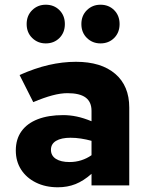

<svg xmlns="http://www.w3.org/2000/svg" viewBox="-20 -786 640 814"><path d="M225 8Q173 8 132.5 -12Q92 -32 69.5 -67Q47 -102 47 -148Q47 -196 71 -229.5Q95 -263 140 -280.5Q185 -298 248 -298Q276 -298 305 -292Q334 -286 368 -272V-316Q368 -354 343 -372.5Q318 -391 266 -391Q237 -391 201.5 -381.5Q166 -372 121 -353L63 -468Q128 -497 186.5 -510.5Q245 -524 302 -524Q409 -524 468.5 -473Q528 -422 528 -330V0H368V-49Q334 -19 300 -5.5Q266 8 225 8ZM196 -151Q196 -126 217 -112.5Q238 -99 275 -99Q301 -99 324.5 -106.5Q348 -114 368 -128V-189Q346 -195 323.5 -198.5Q301 -202 279 -202Q240 -202 218 -189Q196 -176 196 -151ZM174 -602Q140 -602 116.5 -625Q93 -648 93 -684Q93 -720 116.5 -743Q140 -766 174 -766Q209 -766 232 -743Q255 -720 255 -684Q255 -648 232 -625Q209 -602 174 -602ZM406 -602Q372 -602 348.5 -625Q325 -648 325 -684Q325 -720 348.5 -743Q372 -766 406 -766Q441 -766 464 -743Q487 -720 487 -684Q487 -648 464 -625Q441 -602 406 -602Z"/></svg>

Font: Red Hat Mono
Style: Regular
Weight: 300
Monospace: yes
Designer: Pentagram, MCKL
Foundry: Pentagram, MCKL
Version: Version 1.023